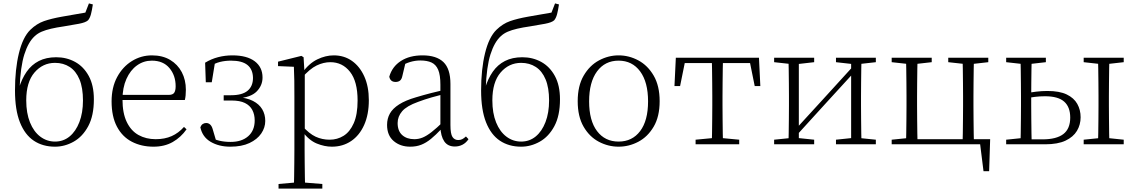

<svg xmlns="http://www.w3.org/2000/svg" viewBox="-20 -847 6682 1127"><path d="M303 14Q231 14 178.5 -21Q126 -56 97 -129Q68 -202 68 -316Q68 -440 91 -534.5Q114 -629 158 -672Q195 -708 238 -723Q281 -738 343 -749Q378 -756 414.5 -761.5Q451 -767 481 -773L502 -827L525 -821Q520 -787 514 -764Q508 -741 497 -728Q483 -715 443.5 -707.5Q404 -700 354 -692Q312 -686 280 -678.5Q248 -671 224.5 -661Q201 -651 183 -634Q146 -600 123 -528Q100 -456 95 -327L91 -329Q108 -385 136.5 -426Q165 -467 208 -489Q251 -511 310 -511Q371 -511 421 -483.5Q471 -456 501 -401Q531 -346 531 -264Q531 -168 498 -106.5Q465 -45 412.5 -15.5Q360 14 303 14ZM303 -16Q352 -16 388.5 -46Q425 -76 446 -130.5Q467 -185 467 -257Q467 -332 446.5 -381Q426 -430 389 -454Q352 -478 303 -478Q231 -478 182.5 -421.5Q134 -365 134 -258Q134 -183 156 -128.5Q178 -74 216.5 -45Q255 -16 303 -16Z M881 14Q810 14 754 -15Q698 -44 666.5 -103.5Q635 -163 635 -252Q635 -334 667.5 -394.5Q700 -455 754 -488.5Q808 -522 872 -522Q934 -522 978.5 -495.5Q1023 -469 1047 -423.5Q1071 -378 1071 -320Q1071 -283 1065 -260H665V-290H970Q994 -290 1002.5 -302.5Q1011 -315 1011 -341Q1011 -404 974.5 -447.5Q938 -491 871 -491Q823 -491 784 -463Q745 -435 722 -383.5Q699 -332 699 -263Q699 -183 724 -131Q749 -79 793 -54.5Q837 -30 894 -30Q947 -30 987.5 -48Q1028 -66 1060 -102L1075 -88Q1042 -41 994 -13.5Q946 14 881 14Z M1332 14Q1265 14 1216.5 -14.5Q1168 -43 1156 -100Q1161 -113 1170 -119Q1179 -125 1190 -125Q1204 -125 1214 -115.5Q1224 -106 1229 -87L1252 -9L1207 -45Q1238 -28 1268 -21Q1298 -14 1334 -14Q1399 -14 1437 -47.5Q1475 -81 1475 -140Q1475 -175 1461 -201.5Q1447 -228 1417.5 -242.5Q1388 -257 1339 -257H1293V-288H1336Q1402 -288 1433.5 -314.5Q1465 -341 1465 -390Q1464 -440 1432.5 -465.5Q1401 -491 1336 -491Q1302 -491 1271.5 -483.5Q1241 -476 1211 -456L1243 -487L1223 -364H1188L1184 -479Q1220 -501 1260.5 -511.5Q1301 -522 1344 -522Q1429 -522 1475 -487.5Q1521 -453 1521 -392Q1521 -345 1486.5 -310Q1452 -275 1372 -269L1374 -277Q1429 -273 1465 -254.5Q1501 -236 1519 -206Q1537 -176 1537 -137Q1537 -98 1513.5 -63.5Q1490 -29 1444.5 -7.5Q1399 14 1332 14Z M1615 260V233L1727 223H1748L1872 233V260ZM1705 260Q1706 229 1706.5 189.5Q1707 150 1707.5 108.5Q1708 67 1708 32V-278Q1708 -330 1707.5 -374Q1707 -418 1705 -455L1612 -459V-485L1749 -519L1762 -511L1767 -425L1769 -420V-80L1768 -71V32Q1768 66 1768.5 107.5Q1769 149 1769.5 189Q1770 229 1771 260ZM1928 14Q1885 14 1839.5 -4.5Q1794 -23 1755 -75H1742L1754 -108Q1795 -62 1833 -44.5Q1871 -27 1915 -27Q1960 -27 1997 -50Q2034 -73 2056.5 -124Q2079 -175 2079 -257Q2079 -369 2034.5 -425.5Q1990 -482 1919 -482Q1879 -482 1838.5 -462.5Q1798 -443 1751 -389L1742 -420H1754Q1794 -475 1842.5 -498.5Q1891 -522 1939 -522Q2000 -522 2046 -489.5Q2092 -457 2118.5 -398Q2145 -339 2145 -259Q2145 -175 2117.5 -113.5Q2090 -52 2041 -19Q1992 14 1928 14Z M2388 14Q2330 14 2291 -19Q2252 -52 2252 -114Q2252 -151 2268.5 -180.5Q2285 -210 2322.5 -234Q2360 -258 2422 -276Q2465 -289 2509.5 -300.5Q2554 -312 2594 -321V-297Q2554 -287 2512.5 -275Q2471 -263 2434 -249Q2367 -225 2340.5 -194Q2314 -163 2314 -125Q2314 -78 2341 -54Q2368 -30 2412 -30Q2437 -30 2460.5 -39.5Q2484 -49 2513.5 -72Q2543 -95 2583 -134L2589 -89H2570Q2538 -55 2510 -32Q2482 -9 2453 2.5Q2424 14 2388 14ZM2650 13Q2608 13 2587.5 -17.5Q2567 -48 2565 -102V-106V-350Q2565 -407 2552 -437.5Q2539 -468 2513 -480Q2487 -492 2447 -492Q2417 -492 2387 -483Q2357 -474 2325 -454L2361 -482L2342 -402Q2338 -382 2328 -374Q2318 -366 2302 -366Q2271 -366 2265 -397Q2282 -456 2333 -489Q2384 -522 2460 -522Q2542 -522 2583 -482.5Q2624 -443 2624 -354V-113Q2624 -61 2636 -43Q2648 -25 2670 -25Q2683 -25 2693 -30Q2703 -35 2715 -46L2730 -30Q2715 -8 2694.5 2.5Q2674 13 2650 13Z M3039 14Q2967 14 2914.5 -21Q2862 -56 2833 -129Q2804 -202 2804 -316Q2804 -440 2827 -534.5Q2850 -629 2894 -672Q2931 -708 2974 -723Q3017 -738 3079 -749Q3114 -756 3150.5 -761.5Q3187 -767 3217 -773L3238 -827L3261 -821Q3256 -787 3250 -764Q3244 -741 3233 -728Q3219 -715 3179.5 -707.5Q3140 -700 3090 -692Q3048 -686 3016 -678.5Q2984 -671 2960.5 -661Q2937 -651 2919 -634Q2882 -600 2859 -528Q2836 -456 2831 -327L2827 -329Q2844 -385 2872.5 -426Q2901 -467 2944 -489Q2987 -511 3046 -511Q3107 -511 3157 -483.5Q3207 -456 3237 -401Q3267 -346 3267 -264Q3267 -168 3234 -106.5Q3201 -45 3148.5 -15.5Q3096 14 3039 14ZM3039 -16Q3088 -16 3124.5 -46Q3161 -76 3182 -130.5Q3203 -185 3203 -257Q3203 -332 3182.5 -381Q3162 -430 3125 -454Q3088 -478 3039 -478Q2967 -478 2918.5 -421.5Q2870 -365 2870 -258Q2870 -183 2892 -128.5Q2914 -74 2952.5 -45Q2991 -16 3039 -16Z M3611 14Q3550 14 3495 -15Q3440 -44 3405.5 -103.5Q3371 -163 3371 -253Q3371 -343 3406 -403Q3441 -463 3496 -492.5Q3551 -522 3611 -522Q3672 -522 3727 -492.5Q3782 -463 3817 -403Q3852 -343 3852 -253Q3852 -163 3817 -103.5Q3782 -44 3727 -15Q3672 14 3611 14ZM3611 -16Q3691 -16 3737.5 -77.5Q3784 -139 3784 -252Q3784 -365 3737.5 -428Q3691 -491 3611 -491Q3531 -491 3484.5 -428Q3438 -365 3438 -252Q3438 -139 3484.5 -77.5Q3531 -16 3611 -16Z M3939 -342 3947 -508H4435L4443 -342H4410L4377 -505L4410 -477H3972L4005 -505L3972 -342ZM4063 0V-27L4179 -38H4203L4319 -27V0ZM4158 0Q4159 -24 4159.5 -64.5Q4160 -105 4160.5 -148.5Q4161 -192 4161 -226V-283Q4161 -316 4160.5 -359.5Q4160 -403 4159.5 -443.5Q4159 -484 4158 -508H4224Q4223 -484 4222.5 -443.5Q4222 -403 4221.5 -359.5Q4221 -316 4221 -283V-226Q4221 -192 4221.5 -148.5Q4222 -105 4222.5 -64.5Q4223 -24 4224 0Z M4524 0V-27L4632 -38H4653L4759 -27V0ZM4887 0V-27L4992 -38H5013L5121 -27V0ZM4608 0Q4609 -24 4609.5 -64.5Q4610 -105 4610.5 -148.5Q4611 -192 4611 -226V-283Q4611 -316 4610.5 -359.5Q4610 -403 4609.5 -443.5Q4609 -484 4608 -508H4669V0ZM4649 -45 4619 -61H4625L4809 -262L4994 -465L5022 -447H5016L4832 -246ZM4976 0V-508H5037Q5036 -484 5035.5 -443.5Q5035 -403 5034.5 -359.5Q5034 -316 5034 -283V-226Q5034 -192 5034.5 -148.5Q5035 -105 5035.5 -64.5Q5036 -24 5037 0ZM4524 -482V-508H4759V-482L4654 -470H4633ZM4887 -482V-508H5121V-482L5014 -470H4993Z M5298 0Q5299 -24 5299.5 -64.5Q5300 -105 5300.5 -148.5Q5301 -192 5301 -226V-283Q5301 -316 5300.5 -359.5Q5300 -403 5299.5 -443.5Q5299 -484 5298 -508H5366Q5365 -484 5364.5 -443.5Q5364 -403 5363.5 -359.5Q5363 -316 5363 -283V-226Q5363 -192 5363.5 -148.5Q5364 -105 5364.5 -64.5Q5365 -24 5366 0ZM5630 0Q5631 -24 5631.5 -64.5Q5632 -105 5632.5 -148.5Q5633 -192 5633 -226V-283Q5633 -316 5632.5 -359.5Q5632 -403 5631.5 -443.5Q5631 -484 5630 -508H5697Q5696 -484 5695.5 -443.5Q5695 -403 5694.5 -359.5Q5694 -316 5694 -283V-226Q5694 -192 5694.5 -148.5Q5695 -105 5695.5 -64.5Q5696 -24 5697 0ZM5753 158 5730 -26 5761 0H5331V-30H5792L5786 158ZM5214 -482V-508H5449V-482L5343 -470H5323ZM5546 -482V-508H5781V-482L5675 -470H5655ZM5214 0V-27L5323 -38H5331V0Z M5995 0V-29H6099Q6181 -29 6221.5 -60Q6262 -91 6262 -157Q6262 -219 6226.5 -250.5Q6191 -282 6114 -282Q6084 -282 6055.5 -278.5Q6027 -275 5998 -269V-300Q6030 -305 6062.5 -309Q6095 -313 6128 -313Q6199 -313 6241.5 -292.5Q6284 -272 6303.5 -237Q6323 -202 6323 -159Q6323 -115 6301.5 -79Q6280 -43 6234.5 -21.5Q6189 0 6115 0ZM5970 0Q5971 -24 5971.5 -64.5Q5972 -105 5972.5 -148.5Q5973 -192 5973 -226V-283Q5973 -316 5972.5 -359.5Q5972 -403 5971.5 -443.5Q5971 -484 5970 -508H6036Q6035 -484 6034.5 -443.5Q6034 -403 6033.5 -359.5Q6033 -316 6033 -282V-226Q6033 -192 6033.5 -148.5Q6034 -105 6034.5 -64.5Q6035 -24 6036 0ZM6424 0Q6426 -24 6426.5 -64.5Q6427 -105 6427.5 -148.5Q6428 -192 6428 -226V-283Q6428 -316 6427.5 -359.5Q6427 -403 6426.5 -443.5Q6426 -484 6424 -508H6492Q6491 -484 6490.5 -443.5Q6490 -403 6489.5 -359.5Q6489 -316 6489 -283V-226Q6489 -192 6489.5 -148.5Q6490 -105 6490.5 -64.5Q6491 -24 6492 0ZM5886 -482V-508H6119V-482L6014 -470H5993ZM6341 0V-27L6449 -38H6470L6576 -27V0ZM6341 -482V-508H6576V-482L6470 -470H6449ZM5886 0V-27L5993 -38H6006V0Z"/></svg>

Font: Noto Serif KR
Style: Regular
Weight: 200
Designer: Ryoko NISHIZUKA 西塚涼子 (kana & ideographs); Frank Grießhammer (Latin, Greek & Cyrillic); Wenlong ZHANG 张文龙 (bopomofo); San
Foundry: Adobe
Version: Version 2.001;hotconv 1.1.0;makeotfexe 2.6.0